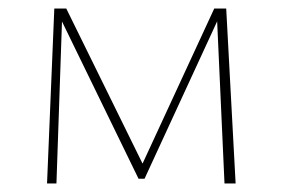

<svg xmlns="http://www.w3.org/2000/svg" viewBox="-20 -429 661 449"><path d="M90 0 107 -409H126L112 0ZM505 0 487 -397 497 -399 318 -11H304L118 -393L119 -409H135L318 -37H309L481 -409H509L531 0Z"/></svg>

Font: Ysabeau Office Thin
Style: Regular
Weight: 250
Designer: Christian Thalmann (Catharsis Fonts)
Version: Version 2.001;gftools[0.9.30]; featfreeze: tnum,lnum,ss02